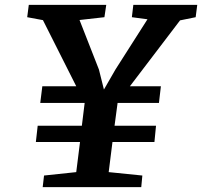

<svg xmlns="http://www.w3.org/2000/svg" viewBox="-20 -767 828 787"><path d="M153.5 -413.5H292.5L156 -684.5L91.5 -696.5L98 -747H415.5L408 -696.5L306 -685L385.5 -482L406 -400L453.5 -482.5L584.5 -688L520.5 -696.5L526.5 -747H788.5L782 -696.5L718 -683.5L512.5 -413.5H639.5L631.5 -345H462L449.5 -251.5H619.5L613 -185H441L425.5 -61.5L563.5 -47.5L559 0H155L160.5 -47.5L292.5 -61.5L308 -185H127L134.5 -251.5H315.5L327 -345H145Z"/></svg>

Font: Merriweather 24pt ExtraBold
Style: Italic
Weight: 800
Italic angle: -7.8°
Version: Version 2.101